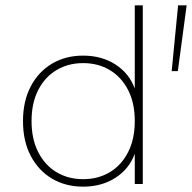

<svg xmlns="http://www.w3.org/2000/svg" viewBox="-20 -688 718 718"><path d="M291 10Q225 10 174.5 -20Q124 -50 95 -105Q66 -160 66 -235Q66 -310 95 -365Q124 -420 174.5 -450Q225 -480 291 -480Q360 -480 411.5 -447Q463 -414 484 -357V-668H514V0H484V-113Q463 -56 411.5 -23Q360 10 291 10ZM291 -18Q347 -18 390.5 -44Q434 -70 459 -119Q484 -168 484 -235Q484 -303 459 -351.5Q434 -400 390.5 -426Q347 -452 291 -452Q235 -452 191.5 -426Q148 -400 123 -351.5Q98 -303 98 -235Q98 -168 123 -119Q148 -70 191.5 -44Q235 -18 291 -18ZM622 -422 646 -668H678L645 -422Z"/></svg>

Font: Gantari Thin
Style: Regular
Weight: 250
Designer: Anugrah Pasau
Foundry: Lafontype
Version: Version 1.000